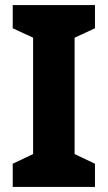

<svg xmlns="http://www.w3.org/2000/svg" viewBox="-20 -734 423 754"><path d="M353 0H30V-91L110 -129V-586L30 -623V-714H353V-623L273 -586V-129L353 -91Z"/></svg>

Font: Noto Sans Tamil SemiCondensed ExtraBold
Style: Regular
Weight: 800
Width: 4
Designer: Jelle Bosma - Monotype Design Team
Foundry: Monotype Imaging Inc.
Version: Version 2.004; ttfautohint (v1.8.4.7-5d5b)